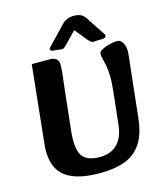

<svg xmlns="http://www.w3.org/2000/svg" viewBox="-132 -998 939 1110"><g transform="rotate(-15 337.5 -443.0)"><path d="M329 16Q227 16 164.5 -10.5Q102 -37 77 -91Q52 -145 60 -226L109 -695H220Q237 -695 253 -685.5Q269 -676 269 -649Q269 -625 266.5 -601Q264 -577 260 -545Q256 -513 251 -466L229 -262Q218 -160 245 -117Q272 -74 353 -74Q390 -74 421.5 -88.5Q453 -103 475 -137Q497 -171 503 -230L524 -424Q530 -480 528.5 -517Q527 -554 522 -578.5Q517 -603 512.5 -619.5Q508 -636 508 -649Q508 -662 527.5 -672.5Q547 -683 573 -689.5Q599 -696 619 -696Q635 -696 645 -685Q655 -674 660 -658.5Q665 -643 665 -630Q665 -613 662 -584.5Q659 -556 655 -524L624 -238Q614 -140 576.5 -84.5Q539 -29 477 -6.5Q415 16 329 16ZM237 -761Q230 -754 233 -747Q236 -740 246 -739L298 -733Q306 -732 312.5 -736.5Q319 -741 323 -745L397 -821L458 -746Q463 -741 470.5 -734Q478 -727 491 -728L544 -730Q558 -731 561.5 -739Q565 -747 560 -754L485 -868Q472 -888 455 -895Q438 -902 415 -902Q393 -902 376 -895Q359 -888 350 -879Z"/></g></svg>

Font: Alkatra
Style: Bold
Weight: 700
Designer: Suman Bhandary
Version: Version 1.100;gftools[0.9.22]